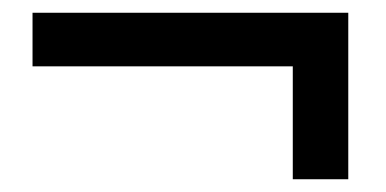

<svg xmlns="http://www.w3.org/2000/svg" viewBox="-20 -434 605 301"><path d="M526 -153H439V-330H31V-414H526Z"/></svg>

Font: Hind Mysuru Medium
Style: Regular
Weight: 500
Designer: Manushi Parikh, Hitesh Malaviya
Foundry: Indian Type Foundry
Version: Version 0.703;PS 1.0;hotconv 1.0.86;makeotf.lib2.5.63406